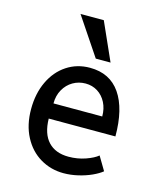

<svg xmlns="http://www.w3.org/2000/svg" viewBox="-121 -906 843 1004"><g transform="rotate(15 300.0 -404.0)"><path d="M68 -271.5Q68 -355.5 99 -421Q130 -486.5 185.2 -523Q240.5 -559.5 310.5 -559.5Q418.5 -559.5 474.8 -478Q531 -396.5 531 -247H170Q171.5 -165 210.8 -123Q250 -81 321 -81Q369.5 -81 412.8 -96.2Q456 -111.5 477 -129.5L521 -55.5Q501.5 -39.5 468.8 -24.5Q436 -9.5 396.2 -0.2Q356.5 9 318 9Q249 9 192 -24.8Q135 -58.5 101.5 -122.2Q68 -186 68 -271.5ZM309.5 -474Q272.5 -474 241.5 -456Q210.5 -438 192 -405.2Q173.5 -372.5 173.5 -330H437.5Q437.5 -372 420.8 -404.8Q404 -437.5 375 -455.8Q346 -474 309.5 -474ZM189 -818.5H315L406.5 -613.5H326.5Z"/></g></svg>

Font: JuliaMono Medium
Style: Regular
Weight: 500
Monospace: yes
Designer: cormullion
Foundry: corm
Version: Version 0.054; ttfautohint (v1.8.4)